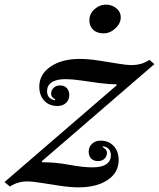

<svg xmlns="http://www.w3.org/2000/svg" viewBox="-84 -792 684 826"><path d="M-41.5 10.5 -64.5 -9 418.5 -425.5 417 -429.5Q381.5 -429.5 341.2 -435Q301 -440.5 263.5 -446Q226 -451.5 198 -451.5Q158.5 -451.5 138.5 -438Q118.5 -424.5 118.5 -399.5Q118.5 -367 152.5 -360.5L153.5 -364.5Q146 -368.5 141 -374.5Q136 -380.5 136 -389Q136 -404 146.8 -414.2Q157.5 -424.5 174.5 -424.5Q193 -424.5 203.5 -413Q214 -401.5 214 -383Q214 -362 199.8 -349Q185.5 -336 163.5 -336Q127.5 -336 106.2 -359Q85 -382 85 -419.5Q85 -472 133.2 -505.2Q181.5 -538.5 258.5 -538.5Q295 -538.5 338 -532Q381 -525.5 420.2 -518.8Q459.5 -512 483.5 -512Q503 -512 521.2 -517Q539.5 -522 559 -534.5L580 -516L95.5 -98L97.5 -94Q156 -94 214 -83Q272 -72 314 -72Q354 -72 373.5 -85.8Q393 -99.5 393 -124Q393 -156.5 359.5 -163L358 -159Q366 -154.5 371 -148.5Q376 -142.5 376 -134Q376 -119.5 365.5 -109.2Q355 -99 337.5 -99Q319 -99 308.2 -110Q297.5 -121 297.5 -139.5Q297.5 -160 312 -173.5Q326.5 -187 348.5 -187Q383.5 -187 405 -164Q426.5 -141 426.5 -103.5Q426.5 -49.5 379.2 -17.8Q332 14 253.5 14Q219.5 14 176.2 7.5Q133 1 93.8 -5.2Q54.5 -11.5 32 -11.5Q13 -11.5 -5.2 -6.2Q-23.5 -1 -41.5 10.5ZM361.5 -648.5Q333.5 -648.5 317 -663.8Q300.5 -679 300.5 -704.5Q300.5 -732 322.2 -752Q344 -772 372.5 -772Q397.5 -772 416.5 -756.5Q435.5 -741 435.5 -717.5Q435.5 -691.5 412.5 -670Q389.5 -648.5 361.5 -648.5Z"/></svg>

Font: Libre Caslon Text
Style: Italic
Weight: 400
Italic angle: -22.583°
Designer: Pablo Impallari, Rodrigo Fuenzalida, Katja Schimmel
Foundry: Pablo Impallari, Rodrigo Fuenzalida
Version: Version 2.000